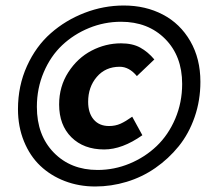

<svg xmlns="http://www.w3.org/2000/svg" viewBox="-20 -675 755 704"><path d="M329.1 8.8Q269.5 8.8 217.8 -11Q166 -30.8 127.9 -66.9Q89.8 -103 67.9 -156.7Q45.9 -210.4 45.9 -274.9Q45.9 -360.4 78.9 -432.9Q111.8 -505.4 166.3 -553.2Q220.7 -601.1 290.3 -627.9Q359.9 -654.8 434.1 -654.8Q513.7 -654.8 577.1 -621.6Q640.6 -588.4 677.7 -524.2Q714.8 -460 714.8 -375Q714.8 -306.6 693.6 -245.6Q672.4 -184.6 635.3 -138.7Q598.1 -92.8 549.6 -59.1Q501 -25.4 444.3 -8.3Q387.7 8.8 329.1 8.8ZM337.9 -51.8Q398.9 -51.8 455.3 -75.2Q511.7 -98.6 554.4 -139.4Q597.2 -180.2 622.6 -239.7Q647.9 -299.3 647.9 -367.2Q647.9 -469.7 585.4 -532.5Q522.9 -595.2 423.8 -595.2Q362.8 -595.2 306.6 -572.3Q250.5 -549.3 208 -509.3Q165.5 -469.2 140.4 -410.2Q115.2 -351.1 115.2 -283.2Q115.2 -179.2 177.2 -115.5Q239.3 -51.8 337.9 -51.8ZM361.8 -127Q287.1 -127 241.9 -171.6Q196.8 -216.3 196.8 -292Q196.8 -357.9 230.5 -410.2Q264.2 -462.4 315.7 -489.3Q367.2 -516.1 423.8 -516.1Q465.8 -516.1 494.1 -500.5Q522.5 -484.9 545.9 -457L481.9 -396Q453.6 -430.2 418.9 -430.2Q366.7 -430.2 335 -393.1Q303.2 -356 303.2 -301.8Q303.2 -260.7 323.5 -236.8Q343.8 -212.9 379.9 -212.9Q402.8 -212.9 421.9 -221.4Q440.9 -230 464.8 -247.1L502 -179.2Q428.2 -127 361.8 -127Z"/></svg>

Font: Office Code Pro D Bold Italic
Style: Regular
Weight: 700
Italic angle: -9°
Designer: Nathan Rutzky & Paul D. Hunt
Foundry: Adobe Systems Incorporated
Version: Version 1.004;PS 001.004;hotconv 1.0.70;makeotf.lib2.5.58329